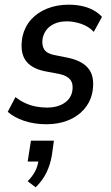

<svg xmlns="http://www.w3.org/2000/svg" viewBox="-20 -521 472 819"><path d="M178 9Q126 9 83 -5.5Q40 -20 13 -44L46 -107Q66 -91 88 -81Q110 -71 134 -66.5Q158 -62 181 -62Q223 -62 252 -80Q281 -98 288 -130Q294 -162 280.5 -180Q267 -198 235 -205L172 -217Q112 -229 88 -265Q64 -301 76 -366Q86 -408 113 -438Q140 -468 181.5 -484.5Q223 -501 272 -501Q302 -501 328.5 -495.5Q355 -490 377.5 -478Q400 -466 415 -449L380 -385Q359 -408 327 -419Q295 -430 265 -430Q225 -430 197.5 -411.5Q170 -393 162 -358Q157 -329 168.5 -310.5Q180 -292 213 -286L273 -274Q336 -260 361 -223.5Q386 -187 373 -122Q364 -83 337 -53Q310 -23 269 -7Q228 9 178 9ZM132 278 98 252Q119 231 130.5 208.5Q142 186 145 158L160 168H98L112 79H210L201 143Q194 183 177.5 216.5Q161 250 132 278Z"/></svg>

Font: Nunito Sans 10pt Condensed SemiBold
Style: Italic
Weight: 600
Width: 3
Italic angle: -9°
Designer: Vernon Adams
Foundry: Vernon Adams
Version: Version 3.101;gftools[0.9.27]